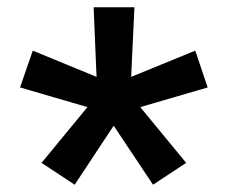

<svg xmlns="http://www.w3.org/2000/svg" viewBox="-20 -805 625 527"><path d="M292 -460 185 -298 94 -358 220 -511 35 -565 70 -666 245 -594 237 -785H349L340 -594L516 -666L550 -565L365 -511L491 -358L400 -298Z"/></svg>

Font: IBM Plex Sans JP SemiBold
Style: Regular
Weight: 600
Designer: Mike Abbink; Paul van der Laan; Pieter van Rosmalen; Wujin Sim; Yejin Wi; Jinhee Kim; Boomi Park; Yona Kim; Kichan Ma
Foundry: Sandoll Inc.
Version: Version 1.001